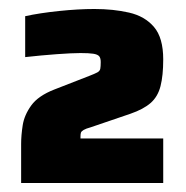

<svg xmlns="http://www.w3.org/2000/svg" viewBox="-20 -827 413 427"><path d="M27 -420V-507Q27 -526 30.5 -548.5Q34 -571 49.5 -592.5Q65 -614 101 -628L178 -658Q191 -663 196.5 -666Q202 -669 203 -674Q204 -679 204 -689Q204 -698 200.5 -702Q197 -706 187.5 -707.5Q178 -709 159 -709Q140 -709 106 -706.5Q72 -704 36 -700V-791Q68 -798 111 -802.5Q154 -807 190 -807Q232 -807 267 -799Q302 -791 322.5 -767Q343 -743 343 -695Q343 -659 337 -635.5Q331 -612 315 -598Q299 -584 270 -574L182 -544Q171 -541 166 -538Q161 -535 160 -532Q159 -529 159 -523V-519H343V-420Z"/></svg>

Font: Saira SemiExpanded Black
Style: Regular
Weight: 900
Width: 6
Designer: Hector Gatti with collaboration of the Omnibus-Type team
Foundry: Omnibus-Type
Version: Version 1.101